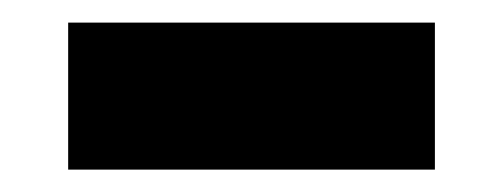

<svg xmlns="http://www.w3.org/2000/svg" viewBox="-20 -309 444 169"><path d="M40 -159.7V-289.1H362.8V-159.7Z"/></svg>

Font: Kameron
Style: Regular
Weight: 400
Designer: Vernon Adams
Foundry: Vernon Adams
Version: Version 1.100